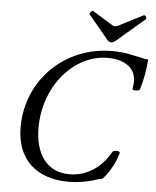

<svg xmlns="http://www.w3.org/2000/svg" viewBox="-59 -924 803 987"><g transform="rotate(5 342.5 -430.5)"><path d="M487 -720C494 -720 501 -723 509 -729L655 -854C662 -859 650 -878 642 -873L517 -809C511 -806 505 -804 500 -804C495 -804 490 -806 485 -809L381 -873C375 -877 361 -859 365 -854L468 -730C474 -723 480 -720 487 -720ZM331 13C383 13 424 4 453 -4C470 -10 495 -17 505 -18C538 -55 567 -104 581 -157C585 -169 550 -169 544 -161C521 -121 493 -86 453 -61C416 -38 380 -26 331 -26C216 -26 154 -116 154 -250C154 -467 304 -639 478 -639C565 -639 622 -599 622 -531C622 -521 621 -509 618 -492C616 -482 652 -481 657 -493C671 -541 681 -594 685 -648C663 -651 635 -658 600 -665C564 -673 529 -676 496 -676C254 -676 62 -489 62 -246C62 -77 168 13 331 13Z"/></g></svg>

Font: Junicode Two Beta SemiCondensed Medium
Style: Italic
Weight: 500
Width: 4
Italic angle: -10°
Version: Version 1.063